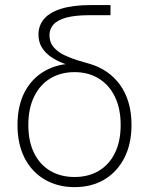

<svg xmlns="http://www.w3.org/2000/svg" viewBox="-20 -748 603 777"><path d="M281.7 9.3Q213.9 9.3 161.4 -21.2Q108.9 -51.8 79.8 -108.2Q50.8 -164.6 50.8 -242.2Q50.8 -319.8 79.8 -375.5Q108.9 -431.2 161.4 -460.9Q213.9 -490.7 281.7 -490.7L317.4 -467.8Q277.3 -477.1 243.9 -489Q210.4 -501 186.5 -517.6Q162.6 -534.2 149.2 -556.4Q135.7 -578.6 135.7 -607.9Q135.7 -645.5 158.9 -672.1Q182.1 -698.7 229.2 -713.1Q276.4 -727.5 347.7 -727.5H427.2V-686.5H341.3Q285.2 -686.5 249.3 -677Q213.4 -667.5 196.8 -649.2Q180.2 -630.9 180.2 -605.5Q180.2 -576.7 197 -557.1Q213.9 -537.6 240.2 -524.9Q266.6 -512.2 294.9 -503.7Q323.2 -495.1 345.7 -488.8Q381.8 -478 412.4 -457Q442.9 -436 465.3 -405.3Q487.8 -374.5 500 -333.7Q512.2 -293 512.2 -242.7Q512.2 -165 482.9 -108.4Q453.6 -51.8 401.9 -21.2Q350.1 9.3 281.7 9.3ZM281.7 -31.7Q337.4 -31.7 379.4 -56.4Q421.4 -81.1 444.8 -128.2Q468.3 -175.3 468.3 -242.2Q468.3 -309.1 444.8 -356.9Q421.4 -404.8 379.4 -430.4Q337.4 -456.1 281.7 -456.1Q226.1 -456.1 183.8 -430.7Q141.6 -405.3 118.2 -357.2Q94.7 -309.1 94.7 -242.2Q94.7 -175.3 118.2 -128.2Q141.6 -81.1 183.8 -56.4Q226.1 -31.7 281.7 -31.7Z"/></svg>

Font: Inter 20pt ExtraLight
Style: Regular
Weight: 250
Version: Version 4.001;git-66647c0bb